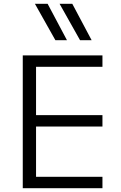

<svg xmlns="http://www.w3.org/2000/svg" viewBox="-20 -992 640 1012"><path d="M100 -700V0H520V-60H170V-325H520V-385H170V-640H520V-700ZM333 -780 231 -972H164L272 -780ZM463 -780 361 -972H294L402 -780Z"/></svg>

Font: Gully Light
Style: Regular
Weight: 300
Designer: jaikishan Patel
Foundry: MagicType
Version: Version 1.000;Glyphs 3.2 (3242)